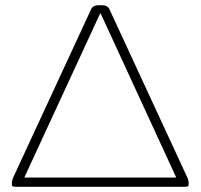

<svg xmlns="http://www.w3.org/2000/svg" viewBox="-20 -722 775 742"><path d="M48 0Q38 0 32 -1Q26 -2 26 -8V-17Q26 -24 31 -36L332 -686Q339 -702 362 -702H373Q396 -702 403 -686L704 -36Q709 -24 709 -17V-8Q709 -2 703 -1Q697 0 687 0ZM367 -670 74 -36H661L369 -670Z"/></svg>

Font: Asap Expanded Thin
Style: Regular
Weight: 100
Width: 7
Designer: Pablo Cosgaya
Foundry: Omnibus-Type
Version: Version 3.001; ttfautohint (v1.8.4.7-5d5b)